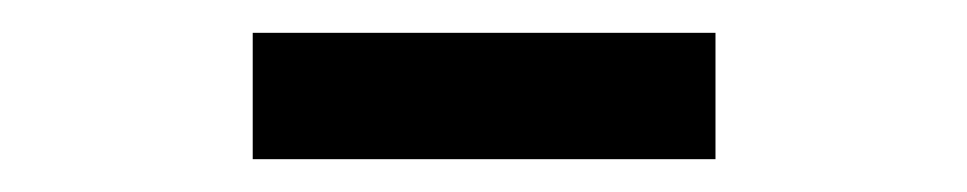

<svg xmlns="http://www.w3.org/2000/svg" viewBox="-20 -693 589 117"><path d="M134 -596H416V-673H134Z"/></svg>

Font: Source Sans Pro Semibold
Style: Regular
Weight: 600
Designer: Paul D. Hunt
Foundry: Adobe Systems Incorporated
Version: Version 3.006;hotconv 1.0.111;makeotfexe 2.5.65597